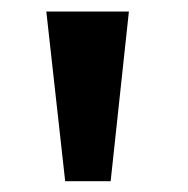

<svg xmlns="http://www.w3.org/2000/svg" viewBox="-20 -748 335 342"><path d="M96.1 -425.2 62.5 -727.5H209.6L177.1 -425.2Z"/></svg>

Font: Inter V
Style: 
Weight: 400
Designer: Rasmus Andersson
Foundry: rsms
Version: Version 4.000;git-a3f224843